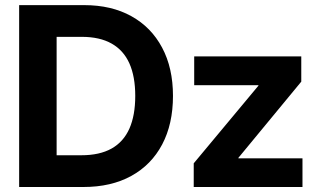

<svg xmlns="http://www.w3.org/2000/svg" viewBox="-20 -748 1280 768"><path d="M313.5 0H125.5V-127H305.7Q378.4 -127 426.3 -153.8Q474.1 -180.7 497.6 -233.6Q521 -286.6 521 -364.3Q521 -441.9 497.6 -494.4Q474.1 -546.9 426.5 -573.7Q378.9 -600.6 307.1 -600.6H122.1V-727.5H316.4Q425.8 -727.5 505.4 -683.3Q585 -639.2 628.4 -557.6Q671.9 -476.1 671.9 -364.3Q671.9 -252 628.7 -170.2Q585.4 -88.4 505.1 -44.2Q424.8 0 313.5 0ZM206.5 -727.5V0H56.6V-727.5ZM754.9 0V-94.7L1013.7 -405.3V-407.2H756.8V-522.5H1185.1V-421.4L933.6 -116.7V-114.7H1189.9V0Z"/></svg>

Font: Inter 28pt
Style: Bold
Weight: 700
Designer: Rasmus Andersson
Foundry: rsms
Version: Version 4.001;git-66647c0bb